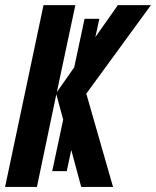

<svg xmlns="http://www.w3.org/2000/svg" viewBox="-22 -734 613 754"><path d="M-2 0 148.9 -713.9H273.9L201.2 -372.1L269.5 -469.7L310.1 -660.2H368.2L352.5 -588.4L440.9 -713.9H570.8L316.9 -366.2L421.9 0H296.9L257.8 -145L240.2 -62H183.1L226.1 -264.2L199.2 -363.8L123 0Z"/></svg>

Font: Open Sans Condensed
Style: Bold Italic
Weight: 700
Width: 3
Italic angle: -12°
Designer: Monotype Design Team
Foundry: Monotype Imaging Inc.
Version: Version 3.003; ttfautohint (v1.8.4)